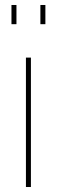

<svg xmlns="http://www.w3.org/2000/svg" viewBox="-20 -750 228 770"><path d="M26 -653V-730H46V-653ZM142 -653V-730H162V-653ZM84 0V-519H104V0Z"/></svg>

Font: Raleway-v4020 Thin
Style: Regular
Weight: 250
Designer: Matt McInerney, Pablo Impallari, Rodrigo Fuenzalida
Foundry: Matt McInerney, Pablo Impallari, Rodrigo Fuenzalida
Version: Version 4.020;PS 004.020;hotconv 1.0.88;makeotf.lib2.5.64775